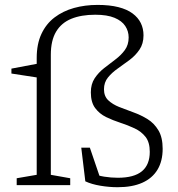

<svg xmlns="http://www.w3.org/2000/svg" viewBox="-20 -754 725 782"><path d="M129.5 -518Q129.5 -575 148.8 -616Q168 -657 202.2 -683Q236.5 -709 281.2 -721.5Q326 -734 377.5 -734Q426.5 -734 462 -725Q497.5 -716 520 -699.2Q542.5 -682.5 553.5 -660Q564.5 -637.5 564.5 -610Q564.5 -576 548.2 -552Q532 -528 508 -510Q484 -492 460 -475.2Q436 -458.5 419.8 -438.5Q403.5 -418.5 403.5 -390.5Q403.5 -362 421 -345.5Q438.5 -329 465.5 -318.2Q492.5 -307.5 523.2 -296.5Q554 -285.5 581 -268.8Q608 -252 625.2 -223.2Q642.5 -194.5 642.5 -148Q642.5 -98 621.5 -63Q600.5 -28 559.8 -9.8Q519 8.5 459 8.5Q425 8.5 389 2.5Q353 -3.5 327.5 -15.5L311 -152.5H346L392 -17.5L353.5 -49Q376 -39 404.2 -34.5Q432.5 -30 460 -30Q526 -30 558 -56.5Q590 -83 590 -135.5Q590 -174.5 572.8 -196.5Q555.5 -218.5 528.2 -231.2Q501 -244 470.2 -254Q439.5 -264 412.2 -277.2Q385 -290.5 367.5 -314Q350 -337.5 350 -378Q350 -411.5 365.5 -435Q381 -458.5 404 -476.5Q427 -494.5 450 -511.8Q473 -529 488.5 -550.2Q504 -571.5 504 -601.5Q504 -627 490.2 -648Q476.5 -669 446.5 -681.5Q416.5 -694 368 -694Q311 -694 270.5 -677.5Q230 -661 208.5 -625Q187 -589 187 -531V-42L266 -28V0H48V-28L129.5 -42ZM137.5 -495.5 130.5 -438.5 26.5 -454.5V-474.5Z"/></svg>

Font: Newsreader 9pt Light
Style: Regular
Weight: 300
Designer: Hugues Gentile
Foundry: Production Type
Version: Version 1.003